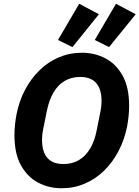

<svg xmlns="http://www.w3.org/2000/svg" viewBox="-20 -991 743 1023"><path d="M308 12Q241 12 184 -17.5Q127 -47 92 -109.5Q57 -172 57 -271Q57 -300 60 -327.5Q63 -355 68 -382Q82 -453 113.5 -512.5Q145 -572 190.5 -616.5Q236 -661 293.5 -685.5Q351 -710 417 -710Q484 -710 541 -680.5Q598 -651 633 -588.5Q668 -526 668 -427Q668 -399 665 -371Q662 -343 657 -316Q643 -246 611.5 -186Q580 -126 534.5 -81.5Q489 -37 431.5 -12.5Q374 12 308 12ZM318 -117Q365 -117 400.5 -138Q436 -159 460 -199Q484 -239 495 -296L516 -401Q519 -416 520 -429.5Q521 -443 521 -453Q521 -516 492.5 -548.5Q464 -581 407 -581Q361 -581 325 -560Q289 -539 265.5 -499Q242 -459 230 -402L209 -297Q206 -282 205 -269Q204 -256 204 -245Q204 -182 232.5 -149.5Q261 -117 318 -117ZM507 -915 366 -740 289 -778 402 -971ZM703 -915 561 -740 485 -778 598 -971Z"/></svg>

Font: IBM Plex Sans
Style: Italic
Weight: 400
Italic angle: -11.31°
Designer: Mike Abbink, Paul van der Laan, Pieter van Rosmalen
Foundry: Bold Monday
Version: Version 3.201